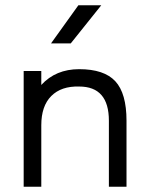

<svg xmlns="http://www.w3.org/2000/svg" viewBox="-20 -710 561 730"><path d="M249 -545H174L278 -690H365ZM70 0V-440H137V-387Q192 -447 281 -447Q376 -447 418.5 -401Q461 -355 461 -251V0H394V-251Q394 -381 281 -381Q213 -383 175 -345Q137 -307 137 -234V0Z"/></svg>

Font: Arcon
Style: Regular
Weight: 400
Designer: M. Zarth
Foundry: martin zarth - visuelle & digitale kommunikation
Version: Version 1.131;PS 001.131;hotconv 1.0.70;makeotf.lib2.5.58329